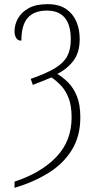

<svg xmlns="http://www.w3.org/2000/svg" viewBox="-20 -745 457 925"><path d="M50 130Q176 89 250.5 12Q325 -65 325 -179Q325 -235 311 -271.5Q297 -308 274.5 -332Q252 -356 228 -372Q204 -362 181.5 -353Q159 -344 138 -336L128 -365Q203 -391 245 -416.5Q287 -442 304 -474.5Q321 -507 321 -555Q321 -694 206 -694Q145 -694 114 -659.5Q83 -625 83 -549Q66 -549 58 -562Q50 -575 50 -595Q50 -626 66.5 -656Q83 -686 118 -705.5Q153 -725 209 -725Q263 -725 297 -702.5Q331 -680 347.5 -642Q364 -604 364 -557Q364 -492 333.5 -452Q303 -412 256 -389Q283 -373 308.5 -347.5Q334 -322 350.5 -281.5Q367 -241 367 -179Q367 -89 326 -22.5Q285 44 213 88.5Q141 133 50 160Z"/></svg>

Font: Noto Serif ExtraCondensed ExtraLight
Style: Regular
Weight: 200
Width: 2
Designer: Monotype Design Team
Foundry: Monotype Imaging Inc.
Version: Version 2.015